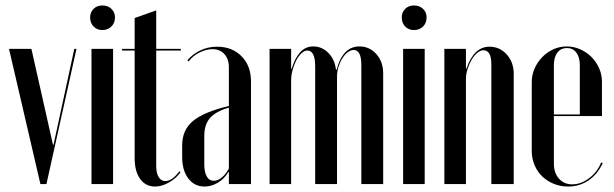

<svg xmlns="http://www.w3.org/2000/svg" viewBox="-20 -674 2249 703"><path d="M150 0H128L13 -495H95L174 -144H176L252 -495H260Z M310 -610Q310 -629 322.5 -641.5Q335 -654 355 -654Q375 -654 388 -641.5Q401 -629 401 -610Q401 -590 388 -577Q375 -564 355 -564Q335 -564 322.5 -577Q310 -590 310 -610ZM394 -495V0H315V-495Z M548 9Q513 9 493 -19Q473 -47 473 -95V-489H427V-495H473V-608L552 -636V-495H642V-489H552V-66Q552 -40 561 -25.5Q570 -11 585 -11Q610 -11 637 -47L641 -43Q624 -20 598 -5.5Q572 9 548 9Z M647 -142Q647 -198 686.5 -231Q726 -264 818 -286V-428Q818 -458 801.5 -476Q785 -494 758 -494Q735 -494 710 -481.5Q685 -469 671 -449L666 -453Q683 -474 711.5 -488.5Q740 -503 775 -503Q830 -503 864.5 -468Q899 -433 899 -376V0H818V-44H816Q802 -20 778.5 -5.5Q755 9 729 9Q692 9 669.5 -20.5Q647 -50 647 -99ZM763 -12Q777 -12 792 -24Q807 -36 818 -57V-280Q770 -266 749 -242Q728 -218 728 -176V-72Q728 -44 737 -28Q746 -12 763 -12Z M1213 -419Q1222 -458 1243 -481Q1264 -504 1296 -504Q1333 -504 1358 -476Q1383 -448 1383 -405V0H1303V-436Q1303 -491 1275 -491Q1264 -491 1253 -482.5Q1242 -474 1233.5 -460.5Q1225 -447 1219.5 -429.5Q1214 -412 1214 -394V0H1134V-431Q1134 -489 1105 -489Q1095 -489 1084 -479Q1073 -469 1065 -453.5Q1057 -438 1051.5 -418.5Q1046 -399 1046 -379V0H967V-495H1046V-422H1048Q1059 -460 1078.5 -482Q1098 -504 1127 -504Q1159 -504 1182.5 -480Q1206 -456 1210 -419Z M1451 -610Q1451 -629 1463.5 -641.5Q1476 -654 1496 -654Q1516 -654 1529 -641.5Q1542 -629 1542 -610Q1542 -590 1529 -577Q1516 -564 1496 -564Q1476 -564 1463.5 -577Q1451 -590 1451 -610ZM1535 -495V0H1456V-495Z M1688 -423Q1715 -503 1772 -503Q1810 -503 1835.5 -474.5Q1861 -446 1861 -404V0H1779V-439Q1779 -490 1750 -490Q1739 -490 1727.5 -480.5Q1716 -471 1707 -455.5Q1698 -440 1692 -421.5Q1686 -403 1686 -385V0H1607V-495H1686V-423Z M1927 -374Q1927 -400 1937.5 -423.5Q1948 -447 1965.5 -465Q1983 -483 2006 -493.5Q2029 -504 2055 -504Q2081 -504 2104.5 -493.5Q2128 -483 2145.5 -465.5Q2163 -448 2173.5 -424.5Q2184 -401 2184 -375V-249H2008V-75Q2008 -41 2026.5 -20Q2045 1 2075 1Q2107 1 2137 -21.5Q2167 -44 2181 -79L2187 -77Q2168 -36 2135 -13.5Q2102 9 2060 9Q2032 9 2007.5 -1Q1983 -11 1965 -28.5Q1947 -46 1937 -70Q1927 -94 1927 -121ZM2103 -255V-435Q2103 -464 2090.5 -481Q2078 -498 2056 -498Q2033 -498 2020.5 -481Q2008 -464 2008 -435V-255Z"/></svg>

Font: Moniqa SemBd Narrow Display
Style: Regular
Weight: 600
Width: 4
Designer: Rajesh Rajput
Foundry: Rajesh Rajput
Version: Version 1.000